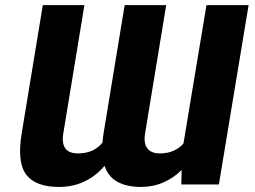

<svg xmlns="http://www.w3.org/2000/svg" viewBox="-20 -732 1011 762"><path d="M394.9 -73.9Q361.9 -34.4 316.2 -12.3Q270.6 9.9 214.1 9.9Q121.1 9.9 84 -39.1Q46.9 -88.1 66.4 -204.5L149.9 -711.6H315L231.5 -204.5Q217.7 -123.2 289.1 -123.2Q322.8 -123.2 346.8 -134.6Q370.7 -146 386.7 -166.2Q388.1 -184.3 391.3 -204.5L474.8 -711.6H639.6L556.1 -204.5Q549 -164.1 564.5 -143.6Q579.9 -123.2 614 -123.2Q645.6 -123.2 668.9 -133.7Q692.1 -144.2 708.1 -162.3L799.4 -711.6H966.6L848.7 0H699.6L701 -57.5Q669.4 -25.9 628.4 -8Q587.4 9.9 539.1 9.9Q484.7 9.9 447.4 -9.6Q410.2 -29.1 394.9 -73.9Z"/></svg>

Font: Inter UI Extra Bold
Style: Italic
Weight: 800
Italic angle: 9.39999°
Designer: Rasmus Andersson
Foundry: rsms
Version: 3.2;8d6f07862